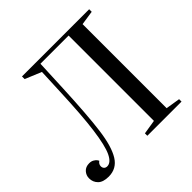

<svg xmlns="http://www.w3.org/2000/svg" viewBox="-208 -983 1176 1176"><g transform="rotate(-45 379.5 -395.0)"><path d="M-7 -68Q-7 -94 10.5 -113.5Q28 -133 59 -133Q77 -133 89.5 -125.5Q102 -118 107.5 -110.5Q113 -103 114 -100Q96 -88 96 -69Q96 -57 103.5 -49Q111 -41 124 -41Q157 -41 180.5 -90.5Q204 -140 219.5 -256Q235 -372 243 -571L250 -733L144 -777V-800H726V-778L633 -764V-36L726 -21V0H430V-21L523 -36V-775H279L270 -570Q260 -346 244 -226.5Q228 -107 191.5 -48.5Q155 10 86 10Q38 10 15.5 -12.5Q-7 -35 -7 -68Z"/></g></svg>

Font: Prata
Style: Regular
Weight: 400
Designer: Ivan Petrov
Foundry: Cyreal
Version: Version 2.000